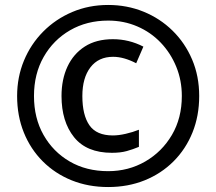

<svg xmlns="http://www.w3.org/2000/svg" viewBox="-20 -744 872 774"><path d="M416 10Q336 10 269 -17Q202 -44 152.5 -93.5Q103 -143 76 -210Q49 -277 49 -357Q49 -433 76.5 -499.5Q104 -566 154 -616.5Q204 -667 271 -695.5Q338 -724 416 -724Q492 -724 558.5 -697Q625 -670 675.5 -620.5Q726 -571 754.5 -504Q783 -437 783 -357Q783 -277 756 -210Q729 -143 679.5 -93.5Q630 -44 563 -17Q496 10 416 10ZM416 -54Q498 -54 565.5 -93Q633 -132 673 -200Q713 -268 713 -357Q713 -420 690.5 -475Q668 -530 628 -572Q588 -614 533.5 -637.5Q479 -661 416 -661Q330 -661 262.5 -622Q195 -583 156 -514.5Q117 -446 117 -357Q117 -268 155.5 -200Q194 -132 261 -93Q328 -54 416 -54ZM431 -128Q329 -128 278.5 -191Q228 -254 228 -357Q228 -424 252 -475.5Q276 -527 322 -556.5Q368 -586 435 -586Q500 -586 558 -556L529 -489Q479 -515 436 -515Q377 -515 344.5 -472.5Q312 -430 312 -357Q312 -280 340.5 -239Q369 -198 435 -198Q458 -198 486.5 -204.5Q515 -211 540 -221V-152Q516 -142 491 -135Q466 -128 431 -128Z"/></svg>

Font: BC Sans
Style: Bold
Weight: 700
Designer: Monotype Design Team
Province of B.C.
Foundry: Monotype Imaging Inc.
Version: Version 2.000;GOOG;noto-source:20170915:90ef993387c0